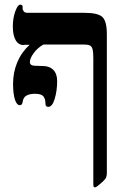

<svg xmlns="http://www.w3.org/2000/svg" viewBox="-20 -608 558 823"><path d="M86 -416 81 -415Q59 -415 47 -436Q35 -457 35 -495Q35 -529 45 -558Q56 -588 66 -588Q77 -588 77 -579V-570Q77 -566 82 -559Q86 -553 100 -553H343Q400 -553 419 -535Q438 -517 438 -461V136Q438 143 435 152Q432 160 420 171L406 183Q392 195 388 195Q382 195 381 191Q380 188 380 175V-359Q380 -384 377 -396Q374 -408 367 -412Q359 -417 340 -417H166Q141 -403 125 -381Q108 -358 108 -342Q108 -326 132 -326L164 -325Q192 -325 208 -309Q225 -292 225 -261Q225 -218 214 -183Q204 -150 187 -150Q175 -150 175 -162Q175 -184 166 -195Q157 -206 130 -206Q107 -206 93 -198Q80 -191 77 -171Q75 -157 65 -157Q52 -157 44 -181Q36 -207 36 -248Q36 -298 54 -341Q72 -384 107 -416Z"/></svg>

Font: Libra Serif Modern
Style: Bold
Weight: 700
Designer: Stefan Peev, Context Ltd
Foundry: Ascender Corporation
Version: Version 1.000